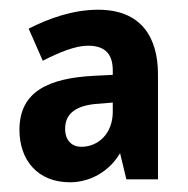

<svg xmlns="http://www.w3.org/2000/svg" viewBox="-20 -742 387 395"><path d="M182 -722C130 -722 80 -704 39 -683L68 -617C101 -634 135 -648 161 -648C199 -648 212 -628 212 -597V-588L172 -586C82 -581 20 -555 20 -475C20 -413 57 -367 124 -367C165 -367 205 -389 227 -427L240 -373H305V-589C305 -667 269 -722 182 -722ZM175 -528 212 -531V-512C212 -468 183 -440 147 -440C129 -440 114 -452 114 -477C114 -503 129 -523 175 -528Z"/></svg>

Font: Noto Sans Sinhala Condensed
Style: Bold
Weight: 700
Width: 3
Designer: Jelle Bosma - Monotype Design Team
Foundry: Monotype Imaging Inc.
Version: Version 2.006